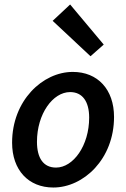

<svg xmlns="http://www.w3.org/2000/svg" viewBox="-20 -825 564 857"><path d="M218 12C353 12 489 -115 489 -303C489 -426 416 -504 305 -504C170 -504 34 -376 34 -188C34 -66 107 12 218 12ZM230 -77C174 -77 145 -119 145 -192C145 -317 216 -414 293 -414C348 -414 378 -372 378 -300C378 -175 307 -77 230 -77ZM384 -574 443 -626 293 -805 215 -732Z"/></svg>

Font: Source Sans Pro Semibold
Style: Italic
Weight: 600
Italic angle: -11°
Designer: Paul D. Hunt
Foundry: Adobe Systems Incorporated
Version: Version 3.006;hotconv 1.0.111;makeotfexe 2.5.65597